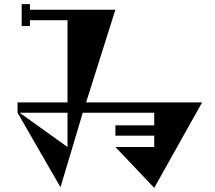

<svg xmlns="http://www.w3.org/2000/svg" viewBox="-20 -832 1040 930"><path d="M397 -336H959L727 78L539 -120H727V-175H539V-225H727V-286H381L273 75L65 -286V-336H307V-734H125V-706H85V-812H125V-785H539ZM307 -120V-286H75Z"/></svg>

Font: Chokokutai
Style: Regular
Weight: 400
Designer: 108号,108go
Foundry: Font Zone 108
Version: Version 1.000; ttfautohint (v1.8.3)